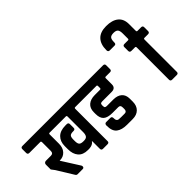

<svg xmlns="http://www.w3.org/2000/svg" viewBox="-160 -1460 2027 2027"><g transform="rotate(-45 853.5 -446.5)"><path d="M488 -138H484Q464 -106 410 -103H390Q318 -103 282 -145Q246 -187 246 -259V-306Q246 -374 286.5 -414.5Q327 -455 405 -455H424Q449 -455 449 -431V-375Q449 -353 424 -353H417Q383 -353 371 -339.5Q359 -326 359 -290V-267Q359 -230 372.5 -216Q386 -202 421 -202H428Q464 -202 476 -220Q488 -238 488 -272V-505Q488 -519 476 -519H233Q221 -519 221 -505V-366Q221 -307 188.5 -271Q156 -235 103 -235H99L223 -39Q229 -31 229 -22Q229 0 208 0H131Q118 0 110 -13L-4 -198L-33 -236V-308Q-33 -321 -24.5 -329Q-16 -337 -3 -337H71Q106 -337 106 -373V-505Q106 -518 96 -519H-69Q-93 -519 -93 -543V-600Q-93 -623 -69 -623H669Q693 -623 693 -600V-543Q693 -519 669 -519H615Q603 -519 603 -505V-23Q603 0 579 0H512Q488 0 488 -23Z M665 -623H1135Q1159 -623 1159 -600V-542Q1159 -519 1135 -519H1071Q1059 -519 1059 -505V-415Q1059 -360 1000 -360H861Q844 -360 837 -354Q830 -348 830 -328V-324Q830 -303 837 -297Q844 -291 861 -291H956Q1017 -291 1051.5 -261Q1086 -231 1086 -173V-129Q1086 -69 1051 -34.5Q1016 0 956 0H871Q794 0 752.5 -32Q711 -64 711 -143V-147Q711 -176 736 -176H798Q820 -176 820 -147V-143Q820 -108 847 -103Q858 -101 883 -101H937Q968 -101 968 -138V-159Q968 -180 960.5 -188.5Q953 -197 937 -197H851Q780 -197 748 -224.5Q716 -252 716 -315V-341Q716 -401 752.5 -432Q789 -463 851 -463H931Q943 -463 943 -477V-505Q943 -519 932 -519H665Q641 -519 641 -542V-600Q641 -623 665 -623Z M1649 -623H1703Q1727 -623 1727 -600V-543Q1727 -519 1703 -519H1649Q1637 -519 1637 -505V-23Q1637 0 1613 0H1544Q1520 0 1520 -23V-505Q1520 -519 1508 -519H1454Q1430 -519 1430 -543V-600Q1430 -623 1454 -623H1508Q1520 -623 1520 -637V-712Q1520 -754 1506 -770.5Q1492 -787 1455 -787Q1418 -787 1404 -771Q1390 -755 1390 -713V-708Q1390 -684 1368 -684H1298Q1273 -684 1273 -708V-713Q1273 -799 1317.5 -846Q1362 -893 1451 -893Q1540 -893 1588.5 -853.5Q1637 -814 1637 -737V-637Q1637 -623 1649 -623Z"/></g></svg>

Font: RajdhaniMono
Style: Bold
Weight: 700
Monospace: yes
Designer: Satya Rajpurohit, Jyotish Sonowal
Foundry: Indian Type Foundry
Version: Version 1.201;PS 1.0;hotconv 1.0.78;makeotf.lib2.5.61930; tt